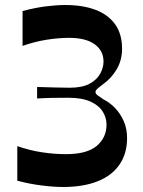

<svg xmlns="http://www.w3.org/2000/svg" viewBox="-20 -733 569 766"><path d="M49 -12V-150Q98 -133 147 -125.5Q196 -118 244 -118Q327 -118 366 -151Q405 -184 405 -236Q405 -263 390 -287.5Q375 -312 341.5 -327.5Q308 -343 252 -343Q215 -343 187 -342.5Q159 -342 128 -340V-386Q168 -385 200 -384Q232 -383 258 -383Q308 -383 337.5 -399Q367 -415 380 -439.5Q393 -464 393 -487Q393 -531 357.5 -556.5Q322 -582 256 -582Q213 -582 166 -574.5Q119 -567 70 -550V-689Q119 -702 162 -707.5Q205 -713 240 -713Q310 -713 360.5 -694Q411 -675 439 -636.5Q467 -598 467 -538Q467 -493 445.5 -456.5Q424 -420 391 -397Q375 -385 368 -378.5Q361 -372 361 -366Q361 -359 369 -353Q377 -347 392 -337Q418 -324 439.5 -301.5Q461 -279 474 -249Q487 -219 487 -182Q487 -120 456.5 -76Q426 -32 369 -9.5Q312 13 232 13Q195 13 146.5 7Q98 1 49 -12Z"/></svg>

Font: Ojuju SemiBold
Style: Regular
Weight: 600
Designer: Chisaokwu Joboson, Mirko Velimirovic
Foundry: Udi Foundry
Version: Version 1.000